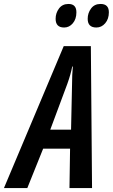

<svg xmlns="http://www.w3.org/2000/svg" viewBox="-83 -950 570 970"><path d="M-63 0 239 -717H376L382 0H268L271 -199H135L55 0ZM171 -295H276L281 -525Q281 -549 282 -571Q283 -593 285 -614H282Q278 -594 272 -572.5Q266 -551 257 -526ZM404 -811Q360 -811 360 -855Q360 -884 377 -907Q394 -930 425 -930Q467 -930 467 -888Q467 -854 448.5 -832.5Q430 -811 404 -811ZM241 -811Q198 -811 198 -855Q198 -884 215 -907Q232 -930 263 -930Q303 -930 303 -888Q303 -854 285 -832.5Q267 -811 241 -811Z"/></svg>

Font: Noto Sans ExtraCondensed SemiBold
Style: Italic
Weight: 600
Width: 2
Italic angle: -12°
Designer: Monotype Design Team
Foundry: Monotype Imaging Inc.
Version: Version 2.013; ttfautohint (v1.8.4.7-5d5b)